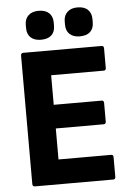

<svg xmlns="http://www.w3.org/2000/svg" viewBox="-58 -896 637 938"><g transform="rotate(-5 260.5 -426.5)"><path d="M75 0Q63 0 63 -13V-642Q63 -655 75 -655H459Q470 -655 470 -642V-546Q470 -534 459 -534H201V-389H436Q447 -389 447 -376V-286Q447 -273 436 -273H201V-121H459Q470 -121 470 -109V-13Q470 0 459 0ZM167 -711Q135 -711 117 -727.5Q99 -744 99 -774V-790Q99 -819 117 -836Q135 -853 167 -853Q201 -853 218.5 -836Q236 -819 236 -790V-774Q236 -744 218.5 -727.5Q201 -711 167 -711ZM357 -711Q326 -711 308 -727.5Q290 -744 290 -774V-790Q290 -819 308 -836Q326 -853 357 -853Q391 -853 408.5 -836Q426 -819 426 -790V-774Q426 -744 408.5 -727.5Q391 -711 357 -711Z"/></g></svg>

Font: Sofia Sans Semi Condensed ExtraBold
Style: Regular
Weight: 800
Designer: Botio Nikoltchev, Ani Petrova
Foundry: lettersoup
Version: Version 4.100